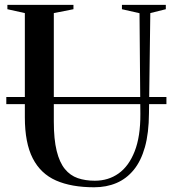

<svg xmlns="http://www.w3.org/2000/svg" viewBox="-20 -763 714 792"><path d="M368.5 9.5Q274.5 9.5 211 -18.5Q147.5 -46.5 115 -110Q82.5 -173.5 82.5 -279V-709L10.5 -725V-743H283V-725L202 -709V-261.5Q202 -188 213.8 -140.5Q225.5 -93 247.5 -66Q269.5 -39 300.8 -28.2Q332 -17.5 371 -17.5Q427 -17.5 469.2 -47.5Q511.5 -77.5 535.5 -138.8Q559.5 -200 559 -292.5L555.5 -708.5L483 -725V-743H664V-725L600 -709L594.5 -295.5Q594 -214 577.8 -156.2Q561.5 -98.5 531.5 -62Q501.5 -25.5 460.2 -8Q419 9.5 368.5 9.5ZM666.5 -363V-333.5H6V-363Z"/></svg>

Font: Merriweather 144pt Medium
Style: Regular
Weight: 500
Version: Version 2.100